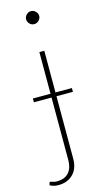

<svg xmlns="http://www.w3.org/2000/svg" viewBox="-146 -749 529 977"><g transform="rotate(-15 119.0 -260.0)"><path d="M114.5 -273.5V-493H140.5V-273.5H227V-253.5H140.5V77Q140.5 100.5 133.5 120.5Q126.5 140.5 112.8 155Q99 169.5 79.2 177.8Q59.5 186 34 186Q20 186 9.8 183.2Q-0.5 180.5 -10.5 175.5L-8 163Q-6.5 159 -4 158.8Q-1.5 158.5 3 160Q7.5 161.5 14.2 163.5Q21 165.5 31 165.5Q72.5 165.5 93.5 141.5Q114.5 117.5 114.5 77V-253.5H21.5V-273.5ZM161.5 -671Q161.5 -664 158.5 -658Q155.5 -652 150.8 -647.2Q146 -642.5 139.8 -639.8Q133.5 -637 127 -637Q113 -637 102.8 -647.2Q92.5 -657.5 92.5 -671Q92.5 -685 102.8 -695.2Q113 -705.5 127 -705.5Q133.5 -705.5 139.8 -702.8Q146 -700 150.8 -695.2Q155.5 -690.5 158.5 -684.2Q161.5 -678 161.5 -671Z"/></g></svg>

Font: Lato Thin
Style: Regular
Weight: 200
Designer: Lukasz Dziedzic
Foundry: tyPoland Lukasz Dziedzic
Version: Version 2.007; 2014-02-27